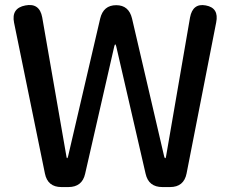

<svg xmlns="http://www.w3.org/2000/svg" viewBox="-20 -758 934 778"><path d="M229 0Q173 0 162 -55L37 -666Q25 -725 83 -736Q140 -747 151 -688L249 -125Q250 -117 252 -117Q254 -117 256 -125L386 -683Q399 -737 451 -737Q502 -737 515 -683L645 -125Q647 -117 649.5 -117Q652 -117 653 -125L750 -687Q761 -746 814 -736Q868 -726 856 -667L736 -55Q725 0 669 0H638Q582 0 570 -54L451 -570Q449 -578 447 -578Q445 -578 443 -570L325 -54Q313 0 257 0Z"/></svg>

Font: Resource Han Rounded TW Medium
Style: Regular
Weight: 500
Designer: Cyano Hao (round all glyphs); Ryoko NISHIZUKA 西塚涼子 (kana, bopomofo & ideographs); Paul D. Hunt (Latin, Greek & Cyrillic)
Foundry: Cyano Hao
Version: 0.990